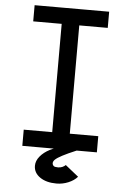

<svg xmlns="http://www.w3.org/2000/svg" viewBox="-64 -846 728 1088"><g transform="rotate(5 300.0 -302.0)"><path d="M250 0V-800H350V0ZM88 0V-92H512V0ZM88 -708V-800H512V-708ZM299 196Q241 196 205 171Q169 146 169 106Q169 78 190 52.5Q211 27 245.5 9.5Q280 -8 318 -12L397 0Q347 21 318.5 36Q290 51 278.5 62Q267 73 268 85Q269 94 275.5 99Q282 104 300 104Q314 104 325 99Q336 94 343 87L418 147Q399 169 366.5 182.5Q334 196 299 196Z"/></g></svg>

Font: Victor Mono
Style: Bold
Weight: 700
Monospace: yes
Designer: Rune Bjørnerås
Version: Version 1.561;gftools[0.9.30]